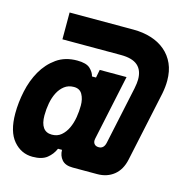

<svg xmlns="http://www.w3.org/2000/svg" viewBox="-99 -723 809 830"><g transform="rotate(15 305.0 -308.0)"><path d="M112 -510V-630H398Q441 -630 477.5 -618.5Q514 -607 540.5 -584.5Q567 -562 581.5 -529.5Q596 -497 596 -454Q596 -427 590 -396L523 -82Q513 -35 482.5 -10.5Q452 14 408 14H298Q265 14 249.5 -4Q234 -22 234 -48H216Q205 -22 182.5 -4Q160 14 118 14Q67 14 32.5 -26.5Q-2 -67 -2 -148Q-2 -197 9 -248.5Q20 -300 44 -342Q68 -384 106 -411Q144 -438 198 -438Q239 -438 256 -422Q273 -406 277 -388H295L302 -424H422L360 -132Q359 -127 359 -124Q359 -113 365.5 -106.5Q372 -100 384 -100Q407 -100 413 -128L468 -386Q473 -411 473 -427Q473 -468 449 -489Q425 -510 374 -510ZM174 -100Q199 -100 216 -114.5Q233 -129 243.5 -151.5Q254 -174 258.5 -201Q263 -228 263 -254Q263 -283 251.5 -303.5Q240 -324 214 -324Q189 -324 171.5 -310.5Q154 -297 143 -275.5Q132 -254 127 -227Q122 -200 122 -172Q122 -137 135 -118.5Q148 -100 174 -100Z"/></g></svg>

Font: Space Mono
Style: Bold Italic
Weight: 700
Italic angle: -12°
Monospace: yes
Designer: Colophon Foundry / Benjamin Critton
Foundry: Colophon Foundry
Version: Version 1.000;PS 1.000;hotconv 1.0.81;makeotf.lib2.5.63406